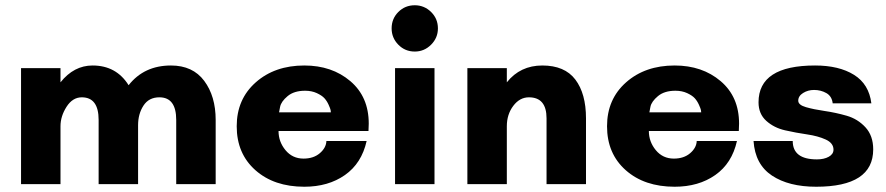

<svg xmlns="http://www.w3.org/2000/svg" viewBox="-20 -700 3370 730"><path d="M505 -224V0H355V-244Q355 -330 291 -330Q256 -330 233 -294Q210 -258 210 -220V0H60V-441H210V-387Q261 -451 332 -451Q422 -451 469 -376Q528 -451 630 -451Q713 -451 756.5 -392.5Q800 -334 800 -244V0H650V-244Q650 -330 586 -330Q546 -330 525.5 -298.5Q505 -267 505 -224Z M1041 -273H1238Q1238 -276 1237 -281.5Q1236 -287 1229.5 -301.5Q1223 -316 1213.5 -326.5Q1204 -337 1184.5 -346Q1165 -355 1140 -355Q1098 -355 1073.5 -334.5Q1049 -314 1045 -294ZM1382 -230Q1382 -226 1381.5 -216Q1381 -206 1381 -202H1039Q1039 -161 1065.5 -129Q1092 -97 1134 -97Q1172 -97 1196 -117.5Q1220 -138 1221 -164H1374Q1355 -79 1291.5 -34.5Q1228 10 1137 10Q1022 10 951 -53Q880 -116 880 -220Q880 -323 952.5 -387Q1025 -451 1137 -451Q1242 -451 1312 -391.5Q1382 -332 1382 -230Z M1469 -592Q1469 -629 1494.5 -654.5Q1520 -680 1557 -680Q1593 -680 1619 -654.5Q1645 -629 1645 -592Q1645 -556 1619 -530Q1593 -504 1557 -504Q1520 -504 1494.5 -530Q1469 -556 1469 -592ZM1632 0H1482V-441H1632Z M2208 -250V0H2058V-250Q2058 -330 1991 -330Q1956 -330 1931.5 -297.5Q1907 -265 1907 -220V0H1757V-441H1907V-387Q1958 -451 2042 -451Q2127 -451 2167.5 -397.5Q2208 -344 2208 -250Z M2449 -273H2646Q2646 -276 2645 -281.5Q2644 -287 2637.5 -301.5Q2631 -316 2621.5 -326.5Q2612 -337 2592.5 -346Q2573 -355 2548 -355Q2506 -355 2481.5 -334.5Q2457 -314 2453 -294ZM2790 -230Q2790 -226 2789.5 -216Q2789 -206 2789 -202H2447Q2447 -161 2473.5 -129Q2500 -97 2542 -97Q2580 -97 2604 -117.5Q2628 -138 2629 -164H2782Q2763 -79 2699.5 -34.5Q2636 10 2545 10Q2430 10 2359 -53Q2288 -116 2288 -220Q2288 -323 2360.5 -387Q2433 -451 2545 -451Q2650 -451 2720 -391.5Q2790 -332 2790 -230Z M3293 -307H3146Q3143 -334 3122 -346Q3101 -358 3075 -358Q3052 -358 3033.5 -346.5Q3015 -335 3015 -317Q3015 -301 3044.5 -292.5Q3074 -284 3115.5 -278Q3157 -272 3199 -260Q3241 -248 3270.5 -216Q3300 -184 3300 -132Q3300 10 3083 10Q2979 10 2915 -32.5Q2851 -75 2845 -164H2994Q2994 -94 3086 -94Q3113 -94 3131 -104Q3149 -114 3149 -131Q3149 -156 3119.5 -169.5Q3090 -183 3048.5 -189Q3007 -195 2965 -204.5Q2923 -214 2893.5 -240.5Q2864 -267 2864 -311Q2864 -451 3079 -451Q3170 -451 3227 -415.5Q3284 -380 3293 -307Z"/></svg>

Font: Puffins on Iceburgs(2)
Style: on-Iceburgs-Bold
Weight: 700
Version: Version 1.0